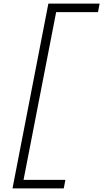

<svg xmlns="http://www.w3.org/2000/svg" viewBox="-20 -855 590 1060"><path d="M49 185 247 -835H530L521 -788H290L110 138H341L332 185Z"/></svg>

Font: Lode Dark
Style: Italic
Weight: 400
Italic angle: -11°
Monospace: yes
Designer: Belleve Invis
Foundry: Belleve Invis
Version: Version 29.2.0; ttfautohint (v1.8.3)